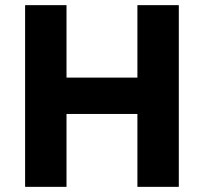

<svg xmlns="http://www.w3.org/2000/svg" viewBox="-20 -723 787 741"><path d="M236.7 -283.2H510.3V-1.9H670.1V-703.1H510.3V-423.5H236.7V-703.1H76.9V-1.9H236.7Z"/></svg>

Font: Hussar
Style: BdSuprExt
Weight: 700
Foundry: Cannot Into Space Fonts
Version: Version 2.00